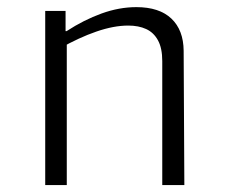

<svg xmlns="http://www.w3.org/2000/svg" viewBox="-20 -532 660 552"><path d="M172 0H110V-500.5H168.5V-438L172 -431ZM446.5 0V-356.5Q446.5 -393.5 434.2 -416Q422 -438.5 400.2 -448.5Q378.5 -458.5 348.5 -458.5Q307 -458.5 257 -441.2Q207 -424 151.5 -392.5V-442.5H171.5Q221.5 -475 272 -493.2Q322.5 -511.5 372 -511.5Q438 -511.5 472.8 -478.5Q507.5 -445.5 508 -386L510 0Z"/></svg>

Font: Monaspace Argon Var
Style: Regular
Weight: 400
Designer: Riley Cran and the Lettermatic Team
Version: Version 1.000 (Monaspace Argon Var)